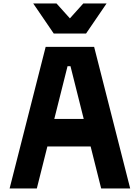

<svg xmlns="http://www.w3.org/2000/svg" viewBox="-20 -1065 790 1085"><path d="M238 -800H512L715.7 0H551.7L378.3 -691H361.7L188.1 0H34.3ZM178.4 -392.8H571.6V-237.5H178.4ZM466.3 -875.5H283.7L167.8 -1045.3H299.4L421.8 -909.2H328.2L450.6 -1045.3H582.2Z"/></svg>

Font: Martian Mono VF sWd Rg
Style: Regular
Weight: 400
Width: 6
Monospace: yes
Designer: Roman Shamin
Foundry: Evil Martians
Version: Version 1.100